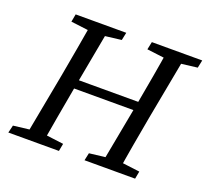

<svg xmlns="http://www.w3.org/2000/svg" viewBox="-109 -748 953 881"><g transform="rotate(20 368.0 -307.5)"><path d="M13 0 22 -37 139 -51H157L267 -37L260 0ZM91 0 153 -330Q166 -401 178.5 -472.5Q191 -544 203 -615H287L226 -285Q213 -214 200.5 -142.5Q188 -71 176 0ZM111 -577 118 -615H365L357 -577L242 -563H224ZM180 -293 189 -336H565L558 -293ZM385 0 393 -37 511 -51H528L639 -37L632 0ZM462 0 524 -330Q537 -401 549.5 -472.5Q562 -544 573 -615H659L597 -285Q584 -214 571.5 -142.5Q559 -71 548 0ZM482 -577 490 -615H736L728 -577L613 -563H595Z"/></g></svg>

Font: Lisu Bosa Light
Style: Italic
Weight: 300
Italic angle: -19°
Designer: David Morse, Annie Olsen, Victor Gaultney, Frank Grießhammer (Latin)
Foundry: SIL International
Version: Version 2.000